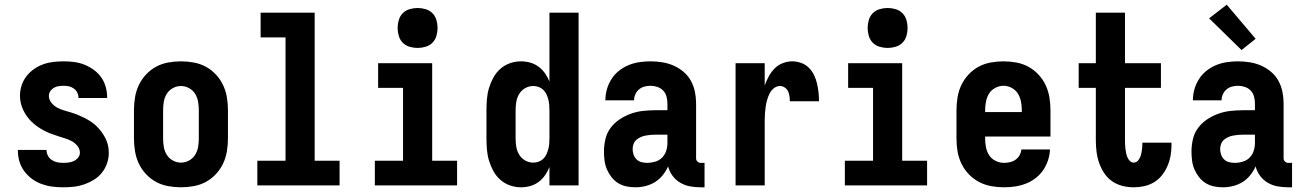

<svg xmlns="http://www.w3.org/2000/svg" viewBox="-20 -789 5540 817"><path d="M249 8Q225 8 202 5Q179 2 157 -6Q135 -14 116 -28Q97 -42 83 -61Q69 -80 62.5 -102.5Q56 -125 56 -149V-151H178V-150Q178 -138 184 -126.5Q190 -115 200.5 -108Q211 -101 223.5 -98.5Q236 -96 249 -96Q260 -96 272 -97.5Q284 -99 294.5 -104Q305 -109 312.5 -118.5Q320 -128 320 -139Q320 -155 309.5 -168Q299 -181 285 -188.5Q271 -196 256 -200.5Q241 -205 226 -210Q211 -215 196 -220.5Q181 -226 167 -233.5Q153 -241 140 -250Q127 -259 115.5 -270Q104 -281 95 -293.5Q86 -306 79 -320.5Q72 -335 68.5 -350.5Q65 -366 65 -382Q65 -404 72 -425.5Q79 -447 92.5 -464.5Q106 -482 124.5 -495Q143 -508 164 -515.5Q185 -523 207 -525.5Q229 -528 251 -528Q274 -528 296.5 -525Q319 -522 340 -513.5Q361 -505 379.5 -491.5Q398 -478 411 -459.5Q424 -441 430 -418.5Q436 -396 436 -374V-372H314Q314 -384 309 -394.5Q304 -405 294.5 -412Q285 -419 274 -421.5Q263 -424 251 -424Q241 -424 230 -422.5Q219 -421 209.5 -415.5Q200 -410 194 -401Q188 -392 188 -381Q188 -365 198.5 -352Q209 -339 222.5 -331.5Q236 -324 251.5 -319.5Q267 -315 282 -310.5Q297 -306 311.5 -300Q326 -294 340 -287Q354 -280 367.5 -271Q381 -262 392 -251Q403 -240 412.5 -227Q422 -214 429 -200Q436 -186 439.5 -170.5Q443 -155 443 -139Q443 -116 435.5 -94Q428 -72 413.5 -54Q399 -36 379.5 -24Q360 -12 338.5 -4.5Q317 3 294.5 5.5Q272 8 249 8Z M750 8Q723 8 695.5 3Q668 -2 644 -15Q620 -28 601 -48.5Q582 -69 570.5 -93.5Q559 -118 554.5 -145.5Q550 -173 550 -200V-320Q550 -347 554.5 -374.5Q559 -402 570.5 -426.5Q582 -451 601 -471.5Q620 -492 644 -505Q668 -518 695.5 -523Q723 -528 750 -528Q777 -528 804.5 -523Q832 -518 856 -505Q880 -492 899 -471.5Q918 -451 929.5 -426.5Q941 -402 945.5 -374.5Q950 -347 950 -320V-200Q950 -173 945.5 -145.5Q941 -118 929.5 -93.5Q918 -69 899 -48.5Q880 -28 856 -15Q832 -2 804.5 3Q777 8 750 8ZM750 -97Q768 -97 784.5 -106Q801 -115 810.5 -130.5Q820 -146 823 -164Q826 -182 826 -200V-320Q826 -338 823 -356Q820 -374 810.5 -389.5Q801 -405 784.5 -414Q768 -423 750 -423Q732 -423 715.5 -414Q699 -405 689.5 -389.5Q680 -374 677 -356Q674 -338 674 -320V-200Q674 -182 677 -164Q680 -146 689.5 -130.5Q699 -115 715.5 -106Q732 -97 750 -97Z M1075 0V-105H1195V-630H1089V-735H1319V-105H1425V0Z M1575 0V-105H1695V-415H1589V-520H1819V-105H1925V0ZM1757 -585Q1740 -585 1723 -590Q1706 -595 1694 -607Q1682 -619 1677 -636Q1672 -653 1672 -670Q1672 -687 1677 -704Q1682 -721 1694 -733Q1706 -745 1723 -750Q1740 -755 1757 -755Q1774 -755 1791 -750Q1808 -745 1820 -733Q1832 -721 1837 -704Q1842 -687 1842 -670Q1842 -653 1837 -636Q1832 -619 1820 -607Q1808 -595 1791 -590Q1774 -585 1757 -585Z M2197 8Q2173 8 2150 0Q2127 -8 2109 -24Q2091 -40 2079.5 -61Q2068 -82 2061 -105Q2054 -128 2052 -152Q2050 -176 2050 -200V-320Q2050 -344 2052 -368Q2054 -392 2061 -415Q2068 -438 2079.5 -459Q2091 -480 2109 -496Q2127 -512 2150 -520Q2173 -528 2197 -528Q2217 -528 2236.5 -522.5Q2256 -517 2272 -505Q2288 -493 2299.5 -476.5Q2311 -460 2318 -442V-735H2442V0H2318V-78Q2311 -60 2299.5 -43.5Q2288 -27 2272 -15Q2256 -3 2236.5 2.5Q2217 8 2197 8ZM2249 -97Q2261 -97 2272 -101Q2283 -105 2291.5 -113Q2300 -121 2305 -132Q2310 -143 2313 -154Q2316 -165 2317 -176.5Q2318 -188 2318 -200V-320Q2318 -332 2317 -343.5Q2316 -355 2313 -366.5Q2310 -378 2305 -388.5Q2300 -399 2291.5 -407Q2283 -415 2272 -419Q2261 -423 2249 -423Q2231 -423 2215 -414Q2199 -405 2189.5 -389.5Q2180 -374 2177 -356Q2174 -338 2174 -320V-200Q2174 -182 2177 -164Q2180 -146 2189.5 -130.5Q2199 -115 2215 -106Q2231 -97 2249 -97Z M2684 8Q2664 8 2645 4Q2626 0 2610 -10Q2594 -20 2582 -35.5Q2570 -51 2562.5 -68.5Q2555 -86 2552.5 -105.5Q2550 -125 2550 -144Q2550 -170 2556 -196.5Q2562 -223 2578 -244.5Q2594 -266 2616.5 -281Q2639 -296 2664 -305Q2689 -314 2716 -317Q2743 -320 2769 -320H2820V-349Q2820 -364 2816 -378.5Q2812 -393 2802 -403.5Q2792 -414 2777.5 -419Q2763 -424 2748 -424Q2735 -424 2722 -420.5Q2709 -417 2699 -408.5Q2689 -400 2683.5 -387.5Q2678 -375 2678 -362H2556Q2556 -386 2562.5 -409Q2569 -432 2582 -452.5Q2595 -473 2614 -488Q2633 -503 2655 -512Q2677 -521 2700.5 -524.5Q2724 -528 2748 -528Q2773 -528 2798 -524Q2823 -520 2846 -510Q2869 -500 2888.5 -483.5Q2908 -467 2920 -445Q2932 -423 2937 -398.5Q2942 -374 2942 -349V-115Q2942 -107 2948 -101.5Q2954 -96 2961 -96H2978V8H2961Q2939 8 2916.5 4Q2894 0 2874.5 -11.5Q2855 -23 2841.5 -41.5Q2828 -60 2823 -81Q2814 -61 2800 -43.5Q2786 -26 2767.5 -14.5Q2749 -3 2727.5 2.5Q2706 8 2684 8ZM2734 -96Q2751 -96 2768 -101Q2785 -106 2797 -118Q2809 -130 2814.5 -146.5Q2820 -163 2820 -180V-216H2769Q2758 -216 2747.5 -215Q2737 -214 2726.5 -212Q2716 -210 2706 -205.5Q2696 -201 2688 -194Q2680 -187 2676 -176.5Q2672 -166 2672 -155Q2672 -143 2676 -131Q2680 -119 2689 -110.5Q2698 -102 2710 -99Q2722 -96 2734 -96Z M3110 0V-520H3234V-425Q3241 -445 3251 -463.5Q3261 -482 3275.5 -497Q3290 -512 3310 -520Q3330 -528 3351 -528Q3370 -528 3388.5 -521.5Q3407 -515 3421 -501.5Q3435 -488 3443.5 -470.5Q3452 -453 3456.5 -434Q3461 -415 3463 -396Q3465 -377 3465 -358H3341Q3341 -368 3339.5 -379Q3338 -390 3333.5 -400Q3329 -410 3319.5 -416.5Q3310 -423 3299 -423Q3285 -423 3273 -413.5Q3261 -404 3254.5 -390.5Q3248 -377 3244 -363Q3240 -349 3238 -334.5Q3236 -320 3235 -305Q3234 -290 3234 -276V0Z M3575 0V-105H3695V-415H3589V-520H3819V-105H3925V0ZM3757 -585Q3740 -585 3723 -590Q3706 -595 3694 -607Q3682 -619 3677 -636Q3672 -653 3672 -670Q3672 -687 3677 -704Q3682 -721 3694 -733Q3706 -745 3723 -750Q3740 -755 3757 -755Q3774 -755 3791 -750Q3808 -745 3820 -733Q3832 -721 3837 -704Q3842 -687 3842 -670Q3842 -653 3837 -636Q3832 -619 3820 -607Q3808 -595 3791 -590Q3774 -585 3757 -585Z M4252 8Q4225 8 4197.5 3Q4170 -2 4145.5 -15Q4121 -28 4102 -48Q4083 -68 4071 -93Q4059 -118 4054.5 -145Q4050 -172 4050 -200V-320Q4050 -347 4054.5 -374.5Q4059 -402 4070.5 -426.5Q4082 -451 4101 -471.5Q4120 -492 4144 -505Q4168 -518 4195.5 -523Q4223 -528 4250 -528Q4277 -528 4304.5 -523Q4332 -518 4356 -505Q4380 -492 4399 -471.5Q4418 -451 4429.5 -426.5Q4441 -402 4445.5 -374.5Q4450 -347 4450 -320V-208H4172V-200Q4172 -181 4175.5 -162.5Q4179 -144 4189 -128.5Q4199 -113 4216.5 -104.5Q4234 -96 4252 -96Q4265 -96 4278 -99Q4291 -102 4301.5 -109.5Q4312 -117 4318.5 -128.5Q4325 -140 4326 -153H4448Q4447 -130 4439.5 -107Q4432 -84 4418.5 -64.5Q4405 -45 4386 -30.5Q4367 -16 4345 -7.5Q4323 1 4299.5 4.5Q4276 8 4252 8ZM4172 -312H4328V-320Q4328 -338 4324.5 -356.5Q4321 -375 4311.5 -390.5Q4302 -406 4285 -415Q4268 -424 4250 -424Q4232 -424 4215 -415Q4198 -406 4188.5 -390.5Q4179 -375 4175.5 -356.5Q4172 -338 4172 -320Z M4804 8Q4780 8 4756 2Q4732 -4 4712 -18Q4692 -32 4678.5 -52.5Q4665 -73 4657 -96Q4649 -119 4646 -143.5Q4643 -168 4643 -192V-415H4570V-520H4643V-735H4767V-520H4920V-415H4767V-192Q4767 -183 4767.5 -173.5Q4768 -164 4769 -155Q4770 -146 4772 -137Q4774 -128 4777.5 -119.5Q4781 -111 4788 -104Q4795 -97 4804 -97Q4816 -97 4824 -107.5Q4832 -118 4835 -130Q4838 -142 4839.5 -154Q4841 -166 4841 -178V-182H4965V-172Q4965 -149 4961 -126.5Q4957 -104 4948 -83Q4939 -62 4925 -44Q4911 -26 4891.5 -14Q4872 -2 4849.5 3Q4827 8 4804 8Z M5184 8Q5164 8 5145 4Q5126 0 5110 -10Q5094 -20 5082 -35.5Q5070 -51 5062.5 -68.5Q5055 -86 5052.5 -105.5Q5050 -125 5050 -144Q5050 -170 5056 -196.5Q5062 -223 5078 -244.5Q5094 -266 5116.5 -281Q5139 -296 5164 -305Q5189 -314 5216 -317Q5243 -320 5269 -320H5320V-349Q5320 -364 5316 -378.5Q5312 -393 5302 -403.5Q5292 -414 5277.5 -419Q5263 -424 5248 -424Q5235 -424 5222 -420.5Q5209 -417 5199 -408.5Q5189 -400 5183.5 -387.5Q5178 -375 5178 -362H5056Q5056 -386 5062.5 -409Q5069 -432 5082 -452.5Q5095 -473 5114 -488Q5133 -503 5155 -512Q5177 -521 5200.5 -524.5Q5224 -528 5248 -528Q5273 -528 5298 -524Q5323 -520 5346 -510Q5369 -500 5388.5 -483.5Q5408 -467 5420 -445Q5432 -423 5437 -398.5Q5442 -374 5442 -349V-115Q5442 -107 5448 -101.5Q5454 -96 5461 -96H5478V8H5461Q5439 8 5416.5 4Q5394 0 5374.5 -11.5Q5355 -23 5341.5 -41.5Q5328 -60 5323 -81Q5314 -61 5300 -43.5Q5286 -26 5267.5 -14.5Q5249 -3 5227.5 2.5Q5206 8 5184 8ZM5234 -96Q5251 -96 5268 -101Q5285 -106 5297 -118Q5309 -130 5314.5 -146.5Q5320 -163 5320 -180V-216H5269Q5258 -216 5247.5 -215Q5237 -214 5226.5 -212Q5216 -210 5206 -205.5Q5196 -201 5188 -194Q5180 -187 5176 -176.5Q5172 -166 5172 -155Q5172 -143 5176 -131Q5180 -119 5189 -110.5Q5198 -102 5210 -99Q5222 -96 5234 -96ZM5263 -576 5125 -711 5200 -769 5323 -624Z"/></svg>

Font: Iosevka SS18 Extrabold
Style: Regular
Weight: 800
Monospace: yes
Designer: Belleve Invis
Foundry: Belleve Invis
Version: Version 25.1.1; ttfautohint (v1.8.4)